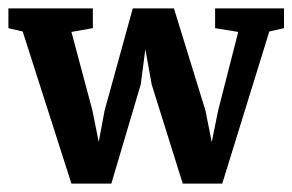

<svg xmlns="http://www.w3.org/2000/svg" viewBox="-28 -431 696 457"><path d="M142 6 26 -356 -8 -364V-411H193V-364L142 -355L192 -168L207 -93L221 -168L288 -411H386L461 -168L476 -93L491 -167L539 -355L484 -364V-411H648V-364L613 -356L501 6H407L333 -230L318 -314L307 -230L237 6Z"/></svg>

Font: Aikya
Style: Bold
Weight: 700
Designer: Neelakash Kshetrimayum (Latin subset based on Merriweather by Eben Sorkin)
Foundry: Brand New Type
Version: Version 1.00 b005